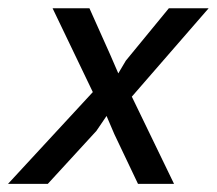

<svg xmlns="http://www.w3.org/2000/svg" viewBox="-47 -451 532 471"><path d="M0 0ZM180.7 -225.1 82 -430.7H172.4L223.1 -317.4L243.2 -271L261.7 -302.2L367.2 -430.7H464.8L276.4 -213.9L379.9 0H291.5L233.4 -122.1L214.4 -166.5L189.5 -129.9L70.3 0H-27.3Z"/></svg>

Font: PT Astra Sans
Style: Italic
Weight: 400
Italic angle: -16°
Designer: A.Korolkova, I. Chaeva
Foundry: ParaType Ltd
Version: Version 1.001; ttfautohint (v1.6)